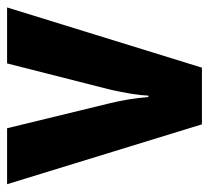

<svg xmlns="http://www.w3.org/2000/svg" viewBox="-44 -546 590 542"><g transform="rotate(-90 251.0 -275.0)"><path d="M171 0 2 -550H160L231 -258Q237 -233 241.5 -206Q246 -179 248 -151H252Q253 -174 257.5 -200.5Q262 -227 268 -255L343 -550H501L331 0Z"/></g></svg>

Font: Noto Sans Thai Cond ExtBd
Style: Regular
Weight: 800
Width: 3
Designer: Monotype Design Team
Foundry: Monotype Imaging Inc.
Version: Version 2.002; ttfautohint (v1.8.4.7-5d5b)